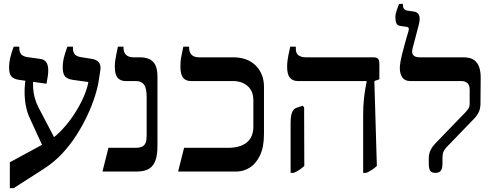

<svg xmlns="http://www.w3.org/2000/svg" viewBox="-20 -889 2564 995"><path d="M31 86V-48L206 -143Q254 -168 293 -208Q332 -248 361.5 -292.5Q391 -337 410 -379Q429 -421 436 -454L438 -464L358 -475Q330 -479 317.5 -492.5Q305 -506 305 -542Q305 -563 310 -585.5Q315 -608 329 -647H358V-640Q358 -617 368.5 -606.5Q379 -596 399 -593L455 -584Q479 -581 491.5 -566.5Q504 -552 500 -525L492 -473Q487 -438 472 -390.5Q457 -343 433 -291.5Q409 -240 376.5 -189Q344 -138 302.5 -93.5Q261 -49 210 -16L51 86ZM208 -116 132 -282Q120 -308 113.5 -343.5Q107 -379 107.5 -418Q108 -457 115 -490L154 -488Q150 -463 151.5 -435.5Q153 -408 160 -382.5Q167 -357 177 -337L276 -148ZM221 -455 80 -475Q51 -479 39 -493Q27 -507 27 -540Q27 -563 32.5 -587.5Q38 -612 51 -647H80V-640Q80 -618 90.5 -607Q101 -596 122 -593L186 -584Q209 -582 219.5 -567Q230 -552 230 -524Q230 -511 228 -496.5Q226 -482 221 -455Z M511 0 542 -123H680Q704 -123 717 -129.5Q730 -136 735 -150Q740 -164 740 -187V-386Q740 -432 726.5 -450.5Q713 -469 684 -469H631Q604 -469 589.5 -486Q575 -503 575 -543Q575 -558 576.5 -570.5Q578 -583 581.5 -600.5Q585 -618 591 -647H620V-641Q620 -617 633.5 -604.5Q647 -592 672 -592H705Q735 -592 755.5 -582Q776 -572 786 -550Q796 -528 796 -491V-134Q796 -88 786 -58.5Q776 -29 752.5 -14.5Q729 0 687 0Z M903 0 934 -123H1163Q1224 -123 1258.5 -150.5Q1293 -178 1293 -233V-368Q1293 -405 1277.5 -427Q1262 -449 1238.5 -459Q1215 -469 1188 -469H970Q942 -469 928.5 -486.5Q915 -504 915 -545Q915 -559 916 -572Q917 -585 921 -602.5Q925 -620 930 -647H960V-641Q960 -618 973 -605Q986 -592 1011 -592H1188Q1263 -592 1305.5 -549Q1348 -506 1348 -439V-194Q1348 -127 1327.5 -84Q1307 -41 1274.5 -20.5Q1242 0 1205 0Z M1862 7V-291Q1862 -338 1865.5 -371Q1869 -404 1873 -427.5Q1877 -451 1880 -466V-469H1524Q1497 -469 1482.5 -486Q1468 -503 1468 -543Q1468 -558 1469.5 -571.5Q1471 -585 1474.5 -602.5Q1478 -620 1484 -647H1513V-635Q1513 -612 1527.5 -602Q1542 -592 1565 -592H1915Q1932 -592 1939 -584.5Q1946 -577 1946 -557V-478L1920 -469L1933 -29Q1921 -18 1908.5 -9.5Q1896 -1 1878 7ZM1486 7V-253Q1486 -289 1494 -307.5Q1502 -326 1518 -331L1549 -341L1556 -332L1557 -29Q1545 -18 1532.5 -9.5Q1520 -1 1502 7Z M2236 7Q2218 7 2210 -3.5Q2202 -14 2202 -41V-66Q2202 -92 2211.5 -111.5Q2221 -131 2244 -154L2392 -307Q2405 -321 2409.5 -329.5Q2414 -338 2414 -350V-425Q2414 -447 2402.5 -458Q2391 -469 2371 -469H2105Q2079 -469 2065.5 -487Q2052 -505 2052 -537Q2052 -550 2055.5 -570Q2059 -590 2065 -613Q2071 -636 2077 -658.5Q2083 -681 2088.5 -699.5Q2094 -718 2097 -728Q2100 -739 2097.5 -744Q2095 -749 2087 -750L2058 -754Q2039 -756 2034 -768.5Q2029 -781 2029 -799Q2029 -816 2036.5 -838Q2044 -860 2048 -869H2068V-864Q2068 -850 2074 -843Q2080 -836 2091 -834L2126 -829Q2146 -826 2152.5 -808Q2159 -790 2148 -752L2118 -638Q2112 -615 2121.5 -603.5Q2131 -592 2154 -592H2381Q2419 -592 2438 -577Q2457 -562 2464 -539Q2471 -516 2471 -490L2470 -352Q2470 -331 2463 -312.5Q2456 -294 2436 -273L2294 -126Q2282 -113 2277.5 -101Q2273 -89 2273 -69V-41Q2273 -16 2264.5 -4.5Q2256 7 2236 7Z"/></svg>

Font: Noto Serif Hebrew Medium
Style: Regular
Weight: 500
Version: Version 2.003